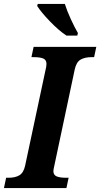

<svg xmlns="http://www.w3.org/2000/svg" viewBox="-41 -951 507 971"><path d="M-10 -52H2Q36 -52 57 -64.5Q78 -77 86 -113L189 -596Q194 -615 194 -628Q194 -648 178 -655Q162 -662 129 -662H118L129 -714H446L435 -662H423Q388 -662 366.5 -649.5Q345 -637 337 -600L235 -119Q229 -93 229 -86Q229 -66 245.5 -59Q262 -52 294 -52H306L295 0H-21ZM147 -921 150 -931H287Q297 -898 317 -854.5Q337 -811 353 -784L350 -771H295Q257 -796 212 -842.5Q167 -889 147 -921Z"/></svg>

Font: Noto Serif Narrow
Style: Bold Italic
Weight: 700
Width: 4
Italic angle: -12°
Designer: Monotype Design Team
Foundry: Monotype Imaging Inc.
Version: Version 1.001